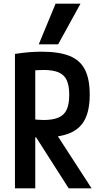

<svg xmlns="http://www.w3.org/2000/svg" viewBox="-20 -1020 540 1040"><path d="M61 -728Q107 -735 141 -737.5Q175 -740 205 -740Q300 -740 357 -717Q414 -694 440 -643Q466 -592 466 -508Q466 -424 440 -373Q414 -322 357 -298.5Q300 -275 205 -275Q179 -275 154.5 -277Q130 -279 108 -281L145 -376Q165 -373 183 -371.5Q201 -370 216 -370Q267 -370 297.5 -383.5Q328 -397 341.5 -426.5Q355 -456 355 -506Q355 -556 341.5 -585.5Q328 -615 297.5 -628Q267 -641 216 -641Q200 -641 182.5 -640Q165 -639 143 -635L171 -668V0H61ZM352 0 145 -324H266L476 0ZM295 -780H190L281 -1000H416Z"/></svg>

Font: M PLUS Code Latin Medium
Style: Regular
Weight: 500
Designer: Coji Morishita
Foundry: UNDERFOREST DESIGN
Version: Version 1.002; ttfautohint (v1.8.3)